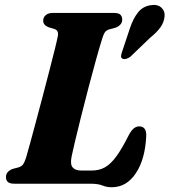

<svg xmlns="http://www.w3.org/2000/svg" viewBox="-20 -753 695 787"><path d="M349 0H39Q18.5 0 11.2 -8Q4 -16 4.5 -28Q4.5 -39.5 12 -47.8Q19.5 -56 31.5 -60.5L56 -67Q69 -71 75 -79.8Q81 -88.5 87 -107.5Q92.5 -125.5 103 -164.2Q113.5 -203 127.2 -253.8Q141 -304.5 155.2 -359Q169.5 -413.5 182.5 -463.8Q195.5 -514 204.8 -551.5Q214 -589 217 -605Q221.5 -628 203.5 -634L178.5 -641.5Q157 -650.5 157 -668Q157 -682 167.5 -691Q178 -700 197.5 -700H446.5Q467 -700 474 -692.2Q481 -684.5 481 -672.5Q481 -660.5 473.2 -652.2Q465.5 -644 455 -640L427.5 -632.5Q417.5 -629.5 411.5 -622.5Q405.5 -615.5 400 -598Q389.5 -565.5 374.5 -511.5Q359.5 -457.5 343.2 -395.5Q327 -333.5 312.2 -274.5Q297.5 -215.5 287 -171.5Q276.5 -127.5 273.5 -111.5Q267 -79.5 277.8 -66.8Q288.5 -54 313 -54H356.5Q387 -54 410.8 -67.5Q434.5 -81 457.5 -112.8Q480.5 -144.5 508 -199.5Q518.5 -219 528.8 -227Q539 -235 550.5 -235Q580 -235 579.5 -197.5Q575.5 -101.5 537.2 -43.5Q499 14.5 438 14.5Q417 14.5 399.5 7.2Q382 0 349 0ZM513.5 -640Q526 -677 545.5 -701.8Q565 -726.5 596.5 -731.5Q625.5 -736.5 641.2 -722Q657 -707.5 654.5 -686Q652.5 -662 637.8 -641.2Q623 -620.5 594.5 -597.5L514.5 -520.5Q506.5 -514.5 497.5 -512Q488.5 -509.5 482 -512.5Q475.5 -516 476.2 -523.5Q477 -531 480 -539.5Z"/></svg>

Font: Fraunces 9pt
Style: Bold Italic
Weight: 700
Italic angle: -16°
Version: Version 1.000;[b76b70a41]